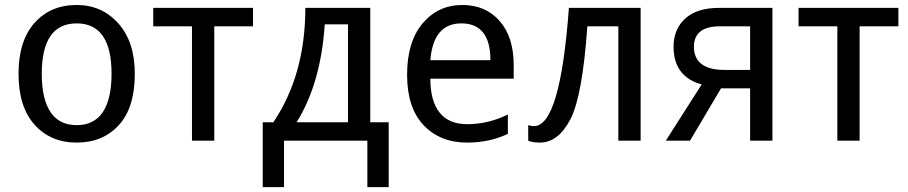

<svg xmlns="http://www.w3.org/2000/svg" viewBox="-20 -567 3661 774"><path d="M54.7 -269.5Q54.7 -402.3 119.1 -474.6Q183.6 -546.9 289.1 -546.9Q390.6 -546.9 457 -472.7Q523.4 -398.4 523.4 -269.5Q523.4 -132.8 459 -62.5Q394.5 7.8 289.1 7.8Q183.6 7.8 119.1 -64.5Q54.7 -136.7 54.7 -269.5ZM429.7 -269.5Q429.7 -371.1 394.5 -421.9Q359.4 -472.7 289.1 -472.7Q218.8 -472.7 183.6 -421.9Q148.4 -371.1 148.4 -269.5Q148.4 -168 183.6 -115.2Q218.8 -62.5 289.1 -62.5Q359.4 -62.5 394.5 -115.2Q429.7 -168 429.7 -269.5Z M1000 -460.9H843.8V0H753.9V-460.9H597.7V-535.2H1000Z M1546.9 187.5H1460.9V0H1125V187.5H1039.1V-74.2H1082Q1210.9 -265.6 1210.9 -535.2H1472.7V-74.2H1546.9ZM1382.8 -74.2V-468.8H1289.1Q1273.4 -230.5 1175.8 -74.2Z M2050.8 -250H1714.8Q1714.8 -160.2 1752 -113.3Q1789.1 -66.4 1863.3 -66.4Q1949.2 -66.4 2027.3 -105.5V-27.3Q1953.1 7.8 1863.3 7.8Q1753.9 7.8 1687.5 -62.5Q1621.1 -132.8 1621.1 -265.6Q1621.1 -398.4 1683.6 -472.7Q1746.1 -546.9 1843.8 -546.9Q1937.5 -546.9 1994.1 -482.4Q2050.8 -418 2050.8 -304.7ZM1714.8 -324.2H1957Q1957 -398.4 1927.7 -435.5Q1898.4 -472.7 1839.8 -472.7Q1726.6 -472.7 1714.8 -324.2Z M2562.5 0H2472.7V-460.9H2347.7Q2328.1 -179.7 2279.3 -85.9Q2230.5 7.8 2156.2 7.8Q2125 7.8 2109.4 0V-62.5Q2121.1 -58.6 2132.8 -58.6Q2238.3 -58.6 2273.4 -535.2H2562.5Z M2761.7 0H2664.1L2808.6 -226.6Q2695.3 -257.8 2695.3 -378.9Q2695.3 -449.2 2742.2 -492.2Q2789.1 -535.2 2878.9 -535.2H3093.8V0H3003.9V-210.9H2886.7ZM3003.9 -285.2V-460.9H2882.8Q2828.1 -460.9 2802.7 -439.5Q2777.3 -418 2777.3 -378.9Q2777.3 -332 2808.6 -308.6Q2839.8 -285.2 2898.4 -285.2Z M3601.6 -460.9H3445.3V0H3355.5V-460.9H3199.2V-535.2H3601.6Z"/></svg>

Font: Droid Sans Fallback
Style: Regular
Weight: 400
Designer: Steve Matteson
Foundry: Ascender Corporation
Version: 3.00 (Khmer version)